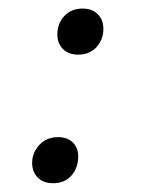

<svg xmlns="http://www.w3.org/2000/svg" viewBox="-20 -420 332 448"><path d="M113.8 -340Q113.8 -365 130 -382.5Q146.2 -400 172.5 -400Q195 -400 208.1 -386.9Q221.2 -373.8 221.2 -352.5Q221.2 -327.5 205 -310Q188.8 -292.5 162.5 -292.5Q140 -292.5 126.9 -305.6Q113.8 -318.8 113.8 -340ZM55 -40Q55 -63.8 71.9 -81.9Q88.8 -100 115 -100Q137.5 -100 150 -87.5Q162.5 -75 162.5 -55Q162.5 -28.8 146.9 -10.6Q131.2 7.5 103.8 7.5Q81.2 7.5 68.1 -5.6Q55 -18.8 55 -40Z"/></svg>

Font: Cambay
Style: Italic
Weight: 400
Italic angle: -11°
Designer: Pooja Saxena
Foundry: Pooja Saxena
Version: Version 1.019;PS 001.019;hotconv 1.0.70;makeotf.lib2.5.58329